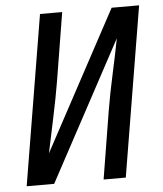

<svg xmlns="http://www.w3.org/2000/svg" viewBox="-53 -781 705 828"><g transform="rotate(-5 300.0 -367.5)"><path d="M29 0 151 -735H247L199 -441Q186 -364 169.5 -287Q153 -210 137 -133L461 -735H580L458 0H362L410 -294Q423 -371 440 -448Q457 -525 472 -602L148 0Z"/></g></svg>

Font: Iosevka SS04 Medium Extended
Style: Italic
Weight: 500
Width: 7
Italic angle: -9°
Monospace: yes
Designer: Belleve Invis
Foundry: Belleve Invis
Version: Version 19.0.0; ttfautohint (v1.8.4)